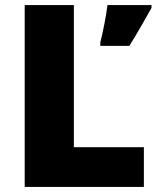

<svg xmlns="http://www.w3.org/2000/svg" viewBox="-20 -734 622 754"><path d="M77 0H545V-156H270V-714H77ZM575 -703V-714H402C397 -671 384 -607 374 -568V-554H488C525 -613 547 -654 575 -703Z"/></svg>

Font: Noto Sans Lao Looped Black
Style: Regular
Weight: 900
Designer: Mark Frömberg, Ben Mitchell
Foundry: The Fontpad Ltd
Version: Version 1.002